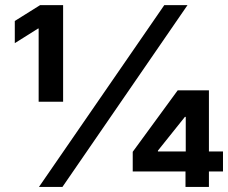

<svg xmlns="http://www.w3.org/2000/svg" viewBox="-20 -739 902 759"><path d="M134 0 629.5 -718.8H721.3L226.8 0ZM132.8 -336.9V-626.2H130.5L38.5 -568.4V-656.1L138.7 -718.8H229.5V-336.9ZM504.7 -61.3V-138.9L682.4 -381.8H749V-277.1H711.1L604.3 -143.6V-140.2H861.5V-61.3ZM713.3 0V-84.6L714.3 -119.9V-381.8H805.9V0Z"/></svg>

Font: Inter Display V
Style: Regular
Weight: 400
Designer: Rasmus Andersson
Foundry: rsms
Version: Version 3.015;git-src